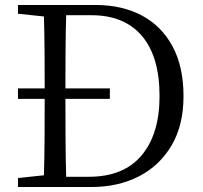

<svg xmlns="http://www.w3.org/2000/svg" viewBox="-20 -749 812 769"><path d="M245 -41H336Q475 -41 547 -126.5Q619 -212 619 -364Q619 -522 548.5 -605Q478 -688 347 -688H245Q243 -617 242.5 -544Q242 -471 242 -395H420V-353H242Q242 -268 242.5 -191Q243 -114 245 -41ZM52 -729H363Q469 -729 548 -687Q627 -645 671 -563.5Q715 -482 715 -364Q715 -248 667.5 -167Q620 -86 537 -43Q454 0 345 0H52V-36L156 -47Q158 -118 158.5 -193.5Q159 -269 159 -353H52V-395H159Q159 -468 158.5 -540Q158 -612 156 -683L52 -694Z"/></svg>

Font: Shippori Mincho TTF
Style: Regular
Weight: 400
Version: Version 2.100